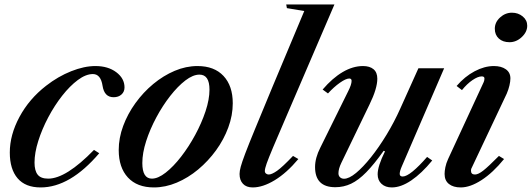

<svg xmlns="http://www.w3.org/2000/svg" viewBox="-20 -831 2387 862"><path d="M162.5 10.5Q94 10.5 59 -30.5Q24 -71.5 24 -146Q24 -225.5 67.5 -306.2Q111 -387 187 -446Q241 -488 299.5 -511.2Q358 -534.5 408.5 -534.5Q465 -534.5 502 -506.8Q539 -479 539 -438.5Q539 -419 525.5 -406.8Q512 -394.5 490 -394.5Q448.5 -394.5 440.5 -445.5Q432.5 -498.5 397 -498.5Q365.5 -498.5 329.5 -471.8Q293.5 -445 259 -401Q224.5 -357 196.5 -304Q168.5 -251 151.8 -198Q135 -145 135 -101Q135 -65 149 -47Q163 -29 196.5 -29Q276.5 -29 402 -158L425.5 -143Q294.5 10.5 162.5 10.5Z M671 10.5Q595.5 10.5 554.2 -34.2Q513 -79 513 -157.5Q513 -211.5 533 -265.5Q553 -319.5 588 -368Q623 -416.5 668.2 -454Q713.5 -491.5 764.2 -513Q815 -534.5 866.5 -534.5Q942 -534.5 983.5 -490Q1025 -445.5 1025 -367.5Q1025 -313 1005 -258.8Q985 -204.5 950 -156.2Q915 -108 869.8 -70.2Q824.5 -32.5 773.5 -11Q722.5 10.5 671 10.5ZM662 -29Q689.5 -29 724 -56Q758.5 -83 793 -127.5Q827.5 -172 856.2 -225Q885 -278 902.8 -331.5Q920.5 -385 920.5 -428.5Q920.5 -496 875.5 -496Q846.5 -496 812.2 -469.8Q778 -443.5 744 -400Q710 -356.5 681.8 -303.8Q653.5 -251 636.2 -197.5Q619 -144 619 -99Q619 -29 662 -29Z M1114.5 10.5Q1086 10.5 1070.8 -5.8Q1055.5 -22 1055.5 -50Q1055.5 -63 1060.8 -82.5Q1066 -102 1081 -141.8Q1096 -181.5 1125.5 -253Q1155 -324.5 1203.5 -441.5L1346 -781.5L1268 -794.5L1265 -811H1481.5L1263.5 -303.5Q1226.5 -218 1206 -169.2Q1185.5 -120.5 1177.2 -97Q1169 -73.5 1169 -63.5Q1169 -56 1174.2 -51.8Q1179.5 -47.5 1186.5 -47.5Q1200 -47.5 1224 -64.2Q1248 -81 1295.5 -131L1319.5 -117Q1267 -54.5 1213.5 -22Q1160 10.5 1114.5 10.5Z M1739 10.5Q1710.5 10.5 1693 -5.5Q1675.5 -21.5 1675.5 -48.5Q1675.5 -85 1708.5 -151.5L1702.5 -154Q1659.5 -93.5 1624.5 -57.8Q1589.5 -22 1556.2 -6.2Q1523 9.5 1485.5 9.5Q1394.5 9.5 1394.5 -81Q1394.5 -122 1418 -168L1543.5 -422Q1558.5 -451.5 1558.5 -468Q1558.5 -478.5 1548 -478.5Q1533 -478.5 1506 -459.5Q1479 -440.5 1452.5 -411.5L1428.5 -429Q1472.5 -480.5 1518.5 -507.5Q1564.5 -534.5 1609.5 -534.5Q1640 -534.5 1657 -520.2Q1674 -506 1674 -477.5Q1674 -433.5 1639 -362L1512.5 -100Q1499.5 -73 1499.5 -53Q1499.5 -41.5 1506.8 -35Q1514 -28.5 1524.5 -28.5Q1547 -28.5 1578.5 -54.5Q1610 -80.5 1645.5 -125Q1681 -169.5 1715.5 -226.2Q1750 -283 1777.5 -344.5L1858.5 -524.5H1974L1785 -86.5Q1774.5 -63 1774.5 -50.5Q1774.5 -38.5 1788 -38.5Q1804.5 -38.5 1832.8 -61.5Q1861 -84.5 1897.5 -126.5L1920.5 -110.5Q1873 -52.5 1826.5 -21Q1780 10.5 1739 10.5Z M2267.5 -641.5Q2237.5 -641.5 2219.5 -658Q2201.5 -674.5 2201.5 -702Q2201.5 -731 2225 -752.5Q2248.5 -774 2278.5 -774Q2306.5 -774 2326.8 -757.2Q2347 -740.5 2347 -715.5Q2347 -687.5 2322.5 -664.5Q2298 -641.5 2267.5 -641.5ZM2048.5 10.5Q2015 10.5 1995.5 -5Q1976 -20.5 1976 -50Q1976 -62.5 1979.5 -80.2Q1983 -98 1992 -117.5L2150.5 -460Q2153.5 -466.5 2154.2 -471Q2155 -475.5 2155 -478.5Q2155 -488 2143 -488Q2125.5 -488 2101 -471.2Q2076.5 -454.5 2054 -426.5L2030 -445Q2066.5 -487.5 2110.8 -511Q2155 -534.5 2197.5 -534.5Q2230.5 -534.5 2251 -520Q2271.5 -505.5 2271.5 -479Q2271.5 -465.5 2267.2 -447.2Q2263 -429 2255 -410.5L2098 -78Q2095.5 -73.5 2095 -70.2Q2094.5 -67 2094.5 -64.5Q2094.5 -47.5 2112.5 -47.5Q2127 -47.5 2149.2 -64.8Q2171.5 -82 2220 -131L2243 -117Q2193 -55.5 2142 -22.5Q2091 10.5 2048.5 10.5Z"/></svg>

Font: Libre Caslon Text Medium Italic
Style: Regular
Weight: 500
Italic angle: -22.583°
Designer: Pablo Impallari, Rodrigo Fuenzalida, Katja Schimmel
Foundry: Pablo Impallari, Rodrigo Fuenzalida
Version: Version 2.000